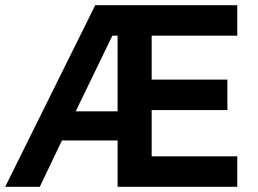

<svg xmlns="http://www.w3.org/2000/svg" viewBox="-20 -718 990 738"><path d="M432 -178H218L133 0H0L346 -698H892V-581H563V-412H854V-295H563V-117H892V0H432ZM412 -581 271 -290H432V-581Z"/></svg>

Font: IBM Plex Arabic SemiBold
Style: Regular
Weight: 600
Designer: Mike Abbink, Paul van der Laan, Pieter van Rosmalen, Wael Morcos, Khajak Apelian
Foundry: Bold Monday
Version: Version 1.0